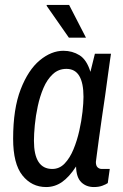

<svg xmlns="http://www.w3.org/2000/svg" viewBox="-20 -743 496 775"><path d="M166 12Q108 12 70.5 -35Q33 -82 33 -183Q33 -304 63.5 -382.5Q94 -461 140.5 -499.5Q187 -538 236 -538Q272 -538 301 -520Q330 -502 345 -453L363 -526H428Q428 -526 424.5 -503Q421 -480 416 -442Q411 -404 404.5 -358Q398 -312 391 -266Q384 -220 379 -180.5Q374 -141 370.5 -116.5Q367 -92 367 -89Q367 -74 374 -67.5Q381 -61 391 -61H423L415 -4Q408 1 393.5 6.5Q379 12 359 12Q328 12 308 -7.5Q288 -27 287 -71Q259 -28 230 -8Q201 12 166 12ZM191 -61Q220 -61 241 -83Q262 -105 276.5 -140Q291 -175 300 -215Q309 -255 313 -291.5Q317 -328 317 -352Q317 -408 300 -436.5Q283 -465 248 -465Q216 -465 193 -443.5Q170 -422 155.5 -388Q141 -354 132.5 -314.5Q124 -275 120.5 -238Q117 -201 117 -175Q117 -118 135.5 -89.5Q154 -61 191 -61ZM258 -591 168 -720 169 -723H259L327 -591Z"/></svg>

Font: Archivo Narrow
Style: Italic
Weight: 400
Italic angle: -8°
Designer: Hector Gatti
Foundry: Omnibus-Type
Version: Version 3.002